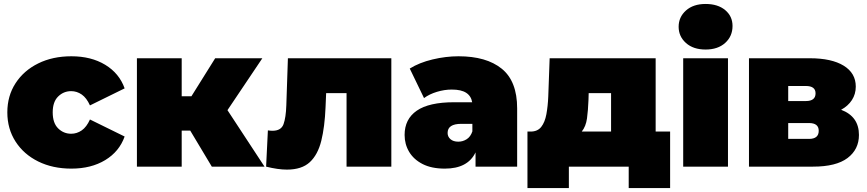

<svg xmlns="http://www.w3.org/2000/svg" viewBox="-20 -841 4376 969"><path d="M340 10Q246 10 173 -26Q100 -62 58.5 -126.5Q17 -191 17 -274Q17 -357 58.5 -421Q100 -485 173 -521Q246 -557 340 -557Q440 -557 511 -514Q582 -471 609 -395L434 -309Q417 -347 392.5 -364Q368 -381 339 -381Q301 -381 273.5 -354Q246 -327 246 -274Q246 -220 273.5 -193Q301 -166 339 -166Q368 -166 392.5 -183Q417 -200 434 -238L609 -152Q582 -76 511 -33Q440 10 340 10Z M1049 0 940 -182H897V0H671V-547H897V-355H946L1066 -547H1304L1128 -285L1315 0Z M1428 15Q1383 15 1323 0L1332 -183Q1338 -182 1344 -181.5Q1350 -181 1355 -181Q1399 -181 1411 -214.5Q1423 -248 1425 -309L1433 -547H1955V0H1729V-371H1626L1623 -300Q1619 -201 1601.5 -130.5Q1584 -60 1543.5 -22.5Q1503 15 1428 15Z M2380 0V-72Q2341 10 2225 10Q2158 10 2113 -13Q2068 -36 2045 -74.5Q2022 -113 2022 -160Q2022 -240 2083.5 -282.5Q2145 -325 2272 -325H2363Q2358 -356 2333 -372.5Q2308 -389 2260 -389Q2223 -389 2185 -377.5Q2147 -366 2120 -346L2048 -495Q2096 -525 2163 -541Q2230 -557 2294 -557Q2435 -557 2512.5 -494Q2590 -431 2590 -294V0ZM2364 -178V-216H2308Q2239 -216 2239 -170Q2239 -151 2253.5 -138.5Q2268 -126 2293 -126Q2316 -126 2335.5 -138.5Q2355 -151 2364 -178Z M2642 108V-177H2658Q2693 -177 2711.5 -200.5Q2730 -224 2737.5 -264.5Q2745 -305 2747 -354L2754 -547H3289V-177H3362V108H3153V0H2851V108ZM3064 -177V-371H2951L2950 -337Q2948 -284 2942.5 -243.5Q2937 -203 2916 -177Z M3428 0V-547H3654V0ZM3541 -591Q3479 -591 3442 -624Q3405 -657 3405 -706Q3405 -755 3442 -788Q3479 -821 3541 -821Q3603 -821 3640 -790Q3677 -759 3677 -710Q3677 -658 3640 -624.5Q3603 -591 3541 -591Z M3760 0V-547H4067Q4177 -547 4238 -509.5Q4299 -472 4299 -404Q4299 -366 4279.5 -336Q4260 -306 4225 -287Q4315 -253 4315 -160Q4315 -87 4257.5 -43.5Q4200 0 4083 0ZM3958 -140H4063Q4112 -140 4112 -181Q4112 -220 4063 -220H3958ZM3958 -331H4047Q4096 -331 4096 -370Q4096 -407 4047 -407H3958Z"/></svg>

Font: Montserrat Black
Style: Regular
Weight: 900
Designer: Julieta Ulanovsky
Foundry: Julieta Ulanovsky
Version: Version 9.000; ttfautohint (v1.8.4.7-5d5b)